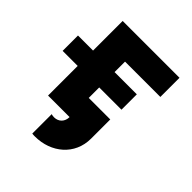

<svg xmlns="http://www.w3.org/2000/svg" viewBox="-195 -624 924 924"><g transform="rotate(45 267.5 -162.0)"><path d="M400.4 -201.7V-306.2H249V-377.4H489.3V-507.8H102.5V-306.2H0V-201.7H102.5V0H249C249 31.2 228 53.7 196.8 53.7C189.9 53.7 183.6 52.7 178.2 50.8V183.1C184.1 184.1 190.4 184.1 196.8 184.1C307.1 184.1 395.5 110.8 395.5 0V-130.4H249V-201.7Z"/></g></svg>

Font: Giphurs ExtraBold
Style: Regular
Weight: 800
Version: Version 1.000